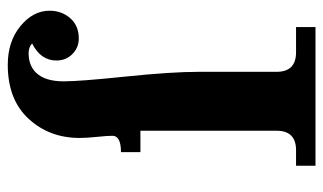

<svg xmlns="http://www.w3.org/2000/svg" viewBox="-185 -627 812 482"><g transform="rotate(-90 221.0 -386.0)"><path d="M394 0H45.9V-48.8H85Q133.8 -48.8 133.8 -97.7V-439.5H80.1V-488.3Q121.1 -488.3 121.1 -509.8Q121.1 -522.9 118.4 -548.6Q115.7 -574.2 115.7 -592.3Q115.7 -668 163.8 -720.2Q211.9 -772.5 299.3 -772.5Q357.9 -772.5 396.5 -740.7Q435.1 -709 435.1 -667.5Q435.1 -637.2 416.3 -615.7Q397.5 -594.2 365.7 -594.2Q342.3 -594.2 326.2 -610.4Q310.1 -626.5 310.1 -650.4Q310.1 -689.9 353 -711.4Q343.3 -720.2 328.6 -720.2Q297.4 -720.2 279.3 -701.2Q257.8 -678.7 257.8 -632.3Q257.8 -591.8 269.8 -476.6Q281.7 -361.3 281.7 -293V-97.7Q281.7 -48.8 330.6 -48.8H394Z"/></g></svg>

Font: Munson
Style: Bold
Weight: 700
Designer: Paul James MIller
Foundry: High-Logic / Made with FontCreator
Version: Version 2.10;May 5, 2019;FontCreator 11.5.0.2430 64-bit